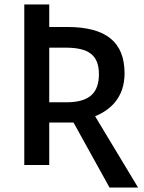

<svg xmlns="http://www.w3.org/2000/svg" viewBox="-20 -734 642 854"><path d="M467 100H594L403 -217C469 -244 534 -298 534 -408C534 -546 453 -614 279 -614H199V-714H88V0H199V-189H307ZM199 -279V-522H272C374 -522 420 -489 420 -404C420 -321 378 -279 275 -279Z"/></svg>

Font: Noto Sans Thai Medium
Style: Regular
Weight: 500
Designer: Monotype Design Team
Foundry: Monotype Imaging Inc.
Version: Version 1.901